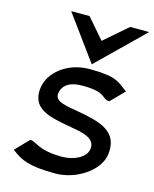

<svg xmlns="http://www.w3.org/2000/svg" viewBox="-129 -955 841 1051"><g transform="rotate(15 292.0 -429.5)"><path d="M325.6 -618 583.6 -870H475.6L344.2 -756L245.6 -870H141.6ZM465.6 -448H471.6L544.7 -523L533.8 -531C491.9 -561 476.8 -590 321.8 -590C193.8 -590 99.8 -509 88.1 -422C71.6 -300 177.9 -280 280.3 -261C363.3 -246 448 -237 438.7 -168C431.9 -118 363.8 -87 299.8 -87C166.8 -87 144.3 -128 114.7 -131L107.9 -132L34.6 -56L45.5 -48C89.2 -16 132.5 11 286.5 11C407.5 11 527.7 -72 540.2 -164C559 -303 442.2 -327 323.2 -349C257 -362 182.5 -366 189.4 -417C196.1 -467 239.7 -493 308.5 -492C443.5 -492 426.8 -450 465.6 -448Z"/></g></svg>

Font: Charger
Style: ExBdIt
Weight: 400
Designer: Jasper
Foundry: Cannot Into Space Fonts
Version: Version 0.99